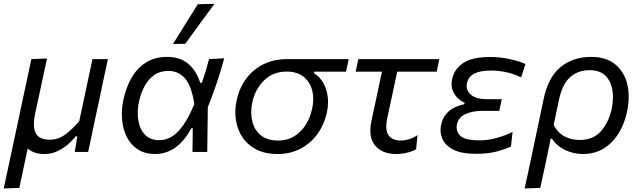

<svg xmlns="http://www.w3.org/2000/svg" viewBox="-28 -812 3428 1026"><path d="M-8 195Q3.5 141 15 87.5Q26 34.5 39.5 -27L91.5 -271Q105.5 -335.5 116.8 -388.5Q128 -441.5 139.5 -496L223 -499.5Q211 -444.5 200 -391.5Q188.5 -338 176 -279.5L158.5 -198.5Q153 -171.5 153 -150Q153 -120.5 163 -100.5Q180.5 -65.5 238 -65.5Q284 -65.5 322 -94.2Q360 -123 395.5 -164.5L420 -279Q432.5 -338 443.5 -390Q454.5 -441.5 466 -496H548.5Q536.5 -441 525.5 -388.5Q514.5 -335.5 501 -271.5L476.5 -158.5Q469.5 -124 461 -83.8Q452.5 -43.5 443 0H371.5L378.5 -42Q381.5 -63 385 -84H377Q360.5 -62.5 335.2 -40.5Q310 -18.5 278 -3.8Q246 11 209.5 11Q151 11 120 -19Q108 37.5 97.5 87.5Q87 137.5 75.5 192Z M801 11Q747 11 709.2 -13.2Q671.5 -37.5 650.2 -78.8Q629 -120 624.5 -171.5Q623 -187 623 -203Q623 -239.5 631 -277.5Q645.5 -345 675.5 -397Q705.5 -449 753 -478.5Q800.5 -508 866 -508Q932.5 -508 976.2 -472.5Q1020 -437 1042 -369.5H1050.5Q1064 -407 1073 -438Q1082 -469 1089 -496L1170 -500.5Q1153 -435.5 1130 -367.8Q1107 -300 1082.5 -239L1079.5 0H1000.5Q1001 -32.5 1001.5 -64.5Q1001.5 -96.5 1002 -127H994.5Q956 -55.5 907.2 -22.2Q858.5 11 801 11ZM823.5 -63Q878.5 -63 923.5 -109.2Q968.5 -155.5 1010.5 -255.5Q996 -352 961 -392.5Q926 -433 872 -433Q826.5 -433 794.8 -410Q763 -387 743.5 -349.8Q724 -312.5 715 -269.5Q708 -237.5 708 -208Q708 -188.5 711 -170Q718.5 -122.5 746.2 -92.8Q774 -63 823.5 -63ZM896.5 -577Q930 -631 963 -684Q996 -737 1029 -789.5L1118 -791.5Q1078 -737.5 1039.2 -684.2Q1000.5 -631 962 -578Z M1455.5 11Q1389.5 11 1342.8 -12.8Q1296 -36.5 1268.5 -77Q1241 -117.5 1233 -169Q1229.5 -190 1229.5 -211.5Q1229.5 -242.5 1236.5 -274.5Q1251 -343.5 1288.8 -393.2Q1326.5 -443 1381.8 -469.5Q1437 -496 1503.5 -496H1835.5L1821 -429H1651.5L1650 -421Q1697 -390.5 1715 -333Q1725 -300.5 1725 -266Q1725 -239.5 1719 -212Q1704.5 -145.5 1667.8 -95.2Q1631 -45 1576.8 -17Q1522.5 11 1455.5 11ZM1458.5 -61Q1507.5 -61 1544.5 -83.8Q1581.5 -106.5 1605.8 -145.2Q1630 -184 1640 -231.5Q1646 -258.5 1646 -283Q1646 -307.5 1640 -330Q1628 -375 1593.8 -402.2Q1559.5 -429.5 1503.5 -429.5Q1430.5 -429.5 1382.5 -381.8Q1334.5 -334 1320 -264Q1314.5 -237 1314.5 -212Q1314.5 -187 1320 -164Q1331 -117.5 1365.5 -89.2Q1400 -61 1458.5 -61Z M2090.5 11Q2014 11 1976.5 -34.5Q1951 -65 1951 -114Q1951 -138 1957 -166.5Q1972.5 -239.5 1986.5 -304Q2000.5 -368.5 2013 -429H1872.5L1887 -496H2319.5L2305.5 -429H2094.5Q2081 -366.5 2068 -304L2041 -179Q2036 -155 2036 -136Q2036 -106 2048.5 -89Q2069 -61 2114 -61Q2135 -61 2157.8 -67.8Q2180.5 -74.5 2203 -90L2195.5 -14.5Q2178.5 -4 2149 3.5Q2119.5 11 2090.5 11Z M2517.5 10Q2436 10 2392.2 -13.5Q2348.5 -37 2335 -72.5Q2326 -95 2326 -118Q2326 -131 2329 -144Q2337 -181.5 2357 -204Q2377 -226.5 2402.5 -238.2Q2428 -250 2453 -255L2454.5 -263Q2437 -270.5 2418.8 -287.2Q2400.5 -304 2391 -329.5Q2385 -344.5 2385 -362.5Q2385 -375.5 2388 -389.5Q2399.5 -443 2447.2 -475.2Q2495 -507.5 2592.5 -507.5Q2644 -507.5 2696 -496.2Q2748 -485 2780 -470L2757 -398.5Q2715 -418.5 2674.5 -426.8Q2634 -435 2597 -435Q2538.5 -435 2506.8 -419Q2475 -403 2467 -366.5Q2465.5 -359 2465.5 -352Q2465.5 -326 2487.5 -306.5Q2515 -282 2576.5 -282H2653.5L2640 -219.5H2550Q2497 -219.5 2459.5 -202.5Q2422 -185.5 2413.5 -146.5Q2412 -138.5 2412 -131Q2412 -105.5 2431.5 -86.5Q2457 -62 2534 -62Q2581 -62 2627.5 -75.2Q2674 -88.5 2711 -107L2702.5 -29Q2674.5 -15.5 2627.8 -2.8Q2581 10 2517.5 10Z M2775.5 195Q2787.5 139.5 2799 87Q2810 34.5 2823 -26.5L2877 -282.5Q2901.5 -399.5 2967.8 -453.8Q3034 -508 3131 -508Q3211.5 -508 3259.8 -468Q3308 -428 3324 -362.5Q3331.5 -330 3331.5 -294.5Q3331.5 -258 3323.5 -218.5Q3301.5 -113.5 3239.5 -51.2Q3177.5 11 3087.5 11Q3036.5 11 2991.8 -10.5Q2947 -32 2922 -70.5H2914.5L2905 -23Q2892.5 35 2882 86Q2871 137 2859 192ZM3069.5 -64Q3142.5 -64 3184.2 -111.8Q3226 -159.5 3241 -232Q3247.5 -264 3247.5 -293Q3247.5 -314 3244 -334Q3235.5 -380.5 3205.8 -408.8Q3176 -437 3123 -437Q3060 -437 3018 -399Q2976 -361 2958.5 -276.5L2930.5 -144Q2952.5 -102.5 2988.2 -83.2Q3024 -64 3069.5 -64Z"/></svg>

Font: Heraclito
Style: Italic
Weight: 400
Italic angle: -12°
Designer: Kostas Bartsokas (font) & Cristiano Sobral (main changes)
Foundry: Kostas Bartsokas (font) & Cristiano Sobral (main changes)
Version: Version 1.00;July 8, 2020;FontCreator 13.0.0.2655 64-bit